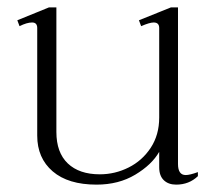

<svg xmlns="http://www.w3.org/2000/svg" viewBox="-20 -491 597 521"><path d="M517 -24V-13Q493 10 458 10Q437 10 424.5 -2Q412 -14 412 -37V-79Q392 -44 347 -17Q302 10 242 10Q165 10 123 -26Q81 -62 81 -123V-415Q81 -430 67 -430Q53 -430 33 -420L27 -436L113 -471H133V-133Q133 -77 164 -47.5Q195 -18 251 -18Q292 -18 329 -36.5Q366 -55 389 -90Q412 -125 412 -172V-415Q412 -430 397 -430Q386 -430 363 -420L357 -436L444 -471H463V-46Q463 -16 484 -16Q495 -16 517 -24Z"/></svg>

Font: Taviraj ExtraLight
Style: Regular
Weight: 200
Designer: Katatrad Team
Foundry: CadsonDemak
Version: Version 1.030